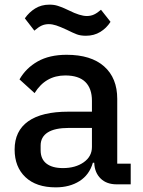

<svg xmlns="http://www.w3.org/2000/svg" viewBox="-20 -794 615 827"><path d="M267 -666Q239 -679 222 -684.5Q205 -690 190 -690Q173 -690 159 -683.5Q145 -677 128 -662L87 -715Q105 -741 131.5 -757.5Q158 -774 193 -774Q213 -774 228.5 -769Q244 -764 257.5 -758Q271 -752 277 -749Q325 -725 354 -725Q371 -725 385 -731.5Q399 -738 415 -752L456 -700Q439 -673 412 -656.5Q385 -640 350 -640Q327 -640 311 -646Q295 -652 267 -666ZM43 -150Q43 -230 101.5 -271.5Q160 -313 275 -313H376V-360Q376 -413 347.5 -441Q319 -469 261 -469Q176 -469 129 -393L64 -452Q92 -501 142.5 -529.5Q193 -558 267 -558Q372 -558 428.5 -508Q485 -458 485 -368V-89H543V0H483Q439 0 413.5 -25Q388 -50 386 -91V-93H380Q365 -41 322.5 -14Q280 13 220 13Q136 13 89.5 -31Q43 -75 43 -150ZM376 -161V-243H277Q216 -243 185.5 -223.5Q155 -204 155 -167V-147Q155 -109 180 -89.5Q205 -70 251 -70Q305 -70 340.5 -95Q376 -120 376 -161Z"/></svg>

Font: IBM Plex Sans JP Medium
Style: Regular
Weight: 500
Designer: Mike Abbink; Paul van der Laan; Pieter van Rosmalen; Wujin Sim; Yejin Wi; Jinhee Kim; Boomi Park; Yona Kim; Kichan Ma
Foundry: Sandoll Inc.
Version: Version 1.001